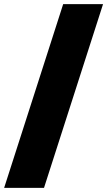

<svg xmlns="http://www.w3.org/2000/svg" viewBox="-25 -810 518 927"><path d="M472.5 -790 187.5 97H-5L280 -790Z"/></svg>

Font: Hepta Slab ExtraLight ExtraBold
Style: Regular
Weight: 800
Version: Version 1.102